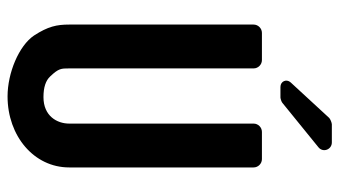

<svg xmlns="http://www.w3.org/2000/svg" viewBox="-215 -677 898 508"><g transform="rotate(90 234.0 -423.0)"><path d="M423 -157V-645C423 -657 413 -667 401 -667H329C317 -667 307 -657 307 -645V-157C307 -125 287 -89 237 -89C211 -89 193 -95 182 -107C161 -129 161 -136 161 -157V-645C161 -657 151 -667 139 -667H67C55 -667 45 -657 45 -645V-157C45 -124 50 -101 74 -64C101 -24 173 6 235 6C340 6 423 -64 423 -157ZM210 -716H238C241 -716 250 -719 252 -721L369 -816C385 -828 376 -852 357 -852H309C305 -852 295 -848 292 -845L198 -743C188 -732 195 -716 210 -716Z"/></g></svg>

Font: DIN Rundschrift
Style: Breit
Weight: 400
Width: 7
Version: Version 1.027